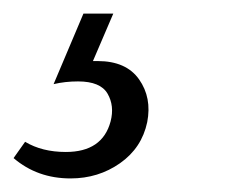

<svg xmlns="http://www.w3.org/2000/svg" viewBox="-89 -20 333 283"><path d="M55 70Q97 70 116 97Q135 124 128 160Q120 198 88 220.5Q56 243 15 243Q-34 243 -69 213L-52 189Q-27 204 8 204Q62 204 74 159Q80 136 69.5 118Q59 100 26 100Q7 100 -10 104L34 0H78L48 70Z"/></svg>

Font: EauTestInfant
Style: Italic
Weight: 400
Italic angle: -12°
Designer: Christian Thalmann (Catharsis Fonts)
Version: Version 0.001;PS 000.001;hotconv 1.0.88;makeotf.lib2.5.64775